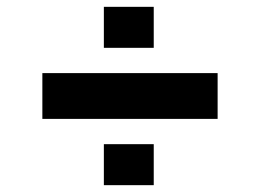

<svg xmlns="http://www.w3.org/2000/svg" viewBox="-20 -642 760 562"><path d="M104 -294V-428H617V-294ZM284 -100V-220H430V-100ZM284 -502V-622H430V-502Z"/></svg>

Font: Mona Sans Expanded
Style: Bold
Weight: 700
Width: 7
Designer: Deni Anggara
Foundry: GitHub
Version: Version 2.000